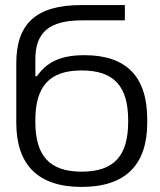

<svg xmlns="http://www.w3.org/2000/svg" viewBox="-20 -726 631 755"><path d="M559 -244V-256C559 -424 478 -509 312 -509C215 -509 163 -480 125 -426H119V-492C119 -598 172 -646 304 -646H471V-706H299C120 -706 44 -631 44 -477V-244C44 -78 129 9 301 9C474 9 559 -78 559 -244ZM119 -247V-253C119 -386 174 -449 301 -449C429 -449 484 -386 484 -253V-247C484 -114 429 -51 301 -51C174 -51 119 -114 119 -247Z"/></svg>

Font: LT Wave Light
Style: Regular
Weight: 300
Designer: Daniel Lyons
Version: Version 2.5 (Glyphs App)